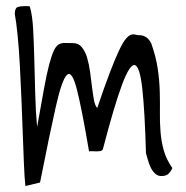

<svg xmlns="http://www.w3.org/2000/svg" viewBox="-20 -622 619 639"><path d="M64.5 -2.9Q61.5 -30.3 59.6 -77.1Q57.6 -124 55.7 -179.2Q53.7 -234.4 51.3 -293.9Q48.8 -353.5 45.9 -407.2Q43 -460.9 38.6 -504.9Q34.2 -548.8 29.3 -575.2Q29.3 -594.7 38.1 -598.1Q46.9 -601.6 60.5 -601.6Q62.5 -601.6 69.3 -601.6Q76.2 -601.6 79.1 -600.6Q87.9 -571.3 90.3 -524.9Q92.8 -478.5 94.2 -423.8Q95.7 -369.1 97.2 -310.5Q98.6 -252 103.5 -199.2Q117.2 -276.4 126.5 -327.1Q135.7 -377.9 144 -408.7Q152.3 -439.5 159.7 -454.6Q167 -469.7 176.3 -474.6Q185.5 -479.5 196.8 -479Q208 -478.5 223.6 -478.5Q241.2 -478.5 252.4 -464.8Q263.7 -451.2 270 -429.7Q276.4 -408.2 279.8 -382.8Q283.2 -357.4 286.1 -333.5Q289.1 -309.6 292.5 -290Q295.9 -270.5 303.7 -262.7Q328.1 -335 345.7 -380.9Q363.3 -426.8 376 -453.6Q388.7 -480.5 398.4 -492.2Q408.2 -503.9 416 -506.3Q423.8 -508.8 430.2 -506.8Q436.5 -504.9 443.4 -504.9Q469.7 -504.9 483.4 -477.5Q499 -433.6 504.9 -394Q510.7 -354.5 511.7 -317.9Q512.7 -281.2 512.2 -248Q511.7 -214.8 514.2 -183.6Q516.6 -152.3 524.9 -122.1Q533.2 -91.8 553.7 -62.5Q545.9 -46.9 538.1 -41.5Q530.3 -36.1 516.6 -36.1Q504.9 -36.1 496.1 -44.4Q487.3 -52.7 481.4 -64.9Q475.6 -77.1 472.2 -89.8Q468.8 -102.5 465.8 -112.3Q461.9 -252 453.6 -326.7Q445.3 -401.4 428.7 -405.3Q412.1 -409.2 386.2 -340.3Q360.4 -271.5 322.3 -125Q319.3 -120.1 313.5 -119.1Q307.6 -118.2 301.3 -118.2Q294.9 -118.2 288.6 -118.7Q282.2 -119.1 276.4 -118.2Q252 -261.7 235.8 -324.7Q219.7 -387.7 203.1 -373Q186.5 -358.4 166 -268.1Q145.5 -177.7 113.3 -14.6Z"/></svg>

Font: Shadows Into Light
Style: Regular
Weight: 400
Designer: Kimberly Geswein
Foundry: Kimberly Geswein
Version: Version 001.000